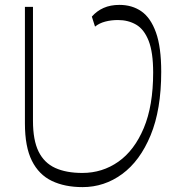

<svg xmlns="http://www.w3.org/2000/svg" viewBox="-20 -758 726 786"><path d="M318 8Q245 8 192 -17.5Q139 -43 110.5 -100Q82 -157 82 -253V-730H115V-263Q115 -184 138 -137.5Q161 -91 206 -70.5Q251 -50 317 -50Q399 -50 464.5 -96Q530 -142 568.5 -233.5Q607 -325 607 -461Q607 -544 588.5 -591Q570 -638 537.5 -657Q505 -676 463 -676Q435 -676 410.5 -669.5Q386 -663 369 -649L356 -690Q376 -713 404 -725.5Q432 -738 469 -738Q521 -738 559 -711.5Q597 -685 618.5 -625Q640 -565 640 -464Q640 -309 596.5 -204Q553 -99 480 -45.5Q407 8 318 8Z"/></svg>

Font: Savate ExtraLight
Style: Regular
Weight: 200
Designer: Max Esnée
Foundry: Plomb Type
Version: Version 2.000